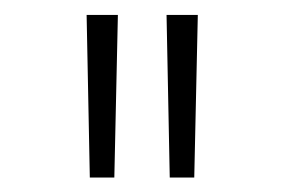

<svg xmlns="http://www.w3.org/2000/svg" viewBox="-20 -748 391 264"><path d="M103.5 -503.9 99.1 -727.5H142.1L137.2 -503.9ZM213.4 -503.9 209 -727.5H252L247.1 -503.9Z"/></svg>

Font: Inter Display Extra Light
Style: Regular
Weight: 200
Designer: Rasmus Andersson
Foundry: rsms
Version: Version 4.000;git-4fc901f